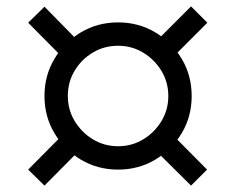

<svg xmlns="http://www.w3.org/2000/svg" viewBox="-20 -665 735 600"><path d="M349 -135Q285 -135 233 -166Q181 -197 150 -249Q119 -301 119 -365Q119 -429 150 -481Q181 -533 233 -564Q285 -595 349 -595Q413 -595 465 -564Q517 -533 548 -481Q579 -429 579 -365Q579 -301 548 -249Q517 -197 465 -166Q413 -135 349 -135ZM349 -208Q392 -208 427.5 -229.5Q463 -251 484.5 -286.5Q506 -322 506 -365Q506 -408 484.5 -443.5Q463 -479 427.5 -500.5Q392 -522 349 -522Q306 -522 270.5 -501Q235 -480 213.5 -444.5Q192 -409 192 -365Q192 -322 213.5 -286.5Q235 -251 270.5 -229.5Q306 -208 349 -208ZM119 -85 68 -135 181 -249 231 -198ZM577 -85 463 -198 514 -249 627 -135ZM181 -480 68 -594 119 -644 231 -530ZM514 -480 463 -531 577 -645 628 -594Z"/></svg>

Font: M PLUS 2
Style: Regular
Weight: 400
Designer: Coji Morishita
Foundry: UNDERFOREST DESIGN
Version: Version 1.001